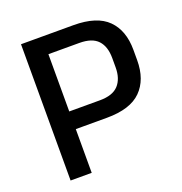

<svg xmlns="http://www.w3.org/2000/svg" viewBox="-118 -742 803 846"><g transform="rotate(-20 283.5 -319.5)"><path d="M137 -205V-288H313.5Q373.5 -288 400.8 -317.8Q428 -347.5 428 -400.5V-444Q428 -498.5 401 -527.5Q374 -556.5 314.5 -556.5H136.5V-639H316.5Q426.5 -639 477.2 -588.2Q528 -537.5 528 -446.5V-398Q528 -307 477 -256Q426 -205 316 -205ZM71 0V-639H169.5V-263.5L170 -218.5V0Z"/></g></svg>

Font: Anek Odia Medium Medium
Style: Regular
Weight: 500
Version: Version 1.003